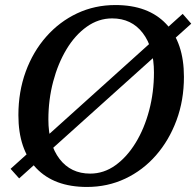

<svg xmlns="http://www.w3.org/2000/svg" viewBox="-20 -726 779 762"><path d="M325 16Q195 16 124 -58.5Q53 -133 53 -269Q53 -362 82 -441.5Q111 -521 163.5 -580.5Q216 -640 286 -673Q356 -706 438 -706Q568 -706 639 -631.5Q710 -557 710 -421Q710 -328 680.5 -248.5Q651 -169 599 -109.5Q547 -50 477 -17Q407 16 325 16ZM338 -37Q392 -37 438 -70Q484 -103 518.5 -159.5Q553 -216 572 -288Q591 -360 591 -438Q591 -537 546.5 -595Q502 -653 425 -653Q371 -653 324.5 -620Q278 -587 244 -530.5Q210 -474 191 -402Q172 -330 172 -252Q172 -153 216.5 -95Q261 -37 338 -37ZM22 -56 705 -671 739 -632 56 -18Z"/></svg>

Font: Platypi
Style: Italic
Weight: 400
Italic angle: -13°
Designer: David Sargent
Foundry: Bolt Cutter Type
Version: Version 1.200; ttfautohint (v1.8.4.7-5d5b)